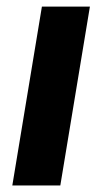

<svg xmlns="http://www.w3.org/2000/svg" viewBox="-20 -566 311 586"><path d="M17.6 0 107.9 -545.9H254.4L164.1 0Z"/></svg>

Font: Inter
Style: Bold Italic
Weight: 700
Italic angle: -9.39999°
Designer: Rasmus Andersson
Foundry: rsms
Version: Version 4.001;git-9221beed3